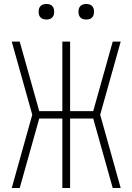

<svg xmlns="http://www.w3.org/2000/svg" viewBox="-20 -944 665 964"><path d="M39 0 142 -368 39 -735H79L177 -386H293V-735H332V-386H448L546 -735H586L483 -368L586 0H546L448 -349H332V0H293V-349H177L79 0ZM413 -846Q405 -846 397.5 -848Q390 -850 384 -856Q378 -862 376 -869.5Q374 -877 374 -885Q374 -893 376 -900.5Q378 -908 384 -914Q390 -920 397.5 -922Q405 -924 413 -924Q421 -924 428.5 -922Q436 -920 442 -914Q448 -908 450 -900.5Q452 -893 452 -885Q452 -877 450 -869.5Q448 -862 442 -856Q436 -850 428.5 -848Q421 -846 413 -846ZM213 -846Q205 -846 197.5 -848Q190 -850 184 -856Q178 -862 176 -869.5Q174 -877 174 -885Q174 -893 176 -900.5Q178 -908 184 -914Q190 -920 197.5 -922Q205 -924 213 -924Q221 -924 228.5 -922Q236 -920 242 -914Q248 -908 250 -900.5Q252 -893 252 -885Q252 -877 250 -869.5Q248 -862 242 -856Q236 -850 228.5 -848Q221 -846 213 -846Z"/></svg>

Font: Zed Sans Extralight
Style: Regular
Weight: 200
Designer: Belleve Invis
Foundry: Belleve Invis
Version: Version 1.0.0; ttfautohint (v1.8.4)